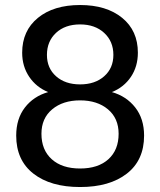

<svg xmlns="http://www.w3.org/2000/svg" viewBox="-20 -734 642 769"><path d="M44.9 -190.9Q44.9 -258.3 79.8 -303.5Q114.7 -348.6 172.9 -365.2Q125 -384.8 96.9 -426.5Q68.8 -468.3 68.8 -522.9Q68.8 -610.8 131.8 -662.4Q194.8 -713.9 300.8 -713.9Q406.2 -713.9 469.2 -662.6Q532.2 -611.3 532.2 -522.9Q532.2 -467.8 504.4 -426.3Q476.6 -384.8 428.2 -365.2Q486.3 -348.6 521.7 -303.5Q557.1 -258.3 557.1 -190.9Q557.1 -92.3 488 -38.6Q418.9 15.1 300.8 15.1Q182.6 15.1 113.8 -38.6Q44.9 -92.3 44.9 -190.9ZM434.1 -514.2Q434.1 -568.4 397.2 -602.3Q360.4 -636.2 300.8 -636.2Q240.7 -636.2 204.3 -602.3Q168 -568.4 168 -514.2Q168 -460.9 204.6 -428.5Q241.2 -396 300.8 -396Q360.4 -396 397.2 -428.5Q434.1 -460.9 434.1 -514.2ZM455.1 -198.2Q455.1 -260.3 412.4 -296.1Q369.6 -332 300.8 -332Q231.9 -332 189 -296.1Q146 -260.3 146 -198.2Q146 -133.3 187.3 -96.2Q228.5 -59.1 300.8 -59.1Q373 -59.1 414.1 -96.2Q455.1 -133.3 455.1 -198.2Z"/></svg>

Font: Prompt
Style: Regular
Weight: 400
Designer: Katatrad Team
Foundry: CadsonDemak
Version: Version 1.000;PS 001.000;hotconv 1.0.88;makeotf.lib2.5.64775